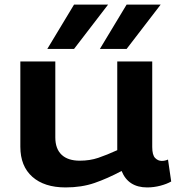

<svg xmlns="http://www.w3.org/2000/svg" viewBox="-20 -810 774 840"><path d="M267 10Q174 10 121.5 -36.5Q69 -83 69 -168V-541H222V-209Q222 -159 249.5 -133Q277 -107 329 -107Q373 -107 410 -119.5Q447 -132 493 -153V-541H646V-167Q646 -132 658.5 -119Q671 -106 688 -106Q702 -106 715 -112L729 -16Q710 -5 681.5 2.5Q653 10 624 10Q541 10 512 -62Q450 -29 393.5 -9.5Q337 10 267 10ZM417 -596 534 -790H683L534 -596ZM187 -596 304 -790H453L304 -596Z"/></svg>

Font: Georama Extended SemiBold
Style: Regular
Weight: 600
Width: 7
Designer: Jean-Baptiste Levee
Foundry: Production Type
Version: Version 1.000